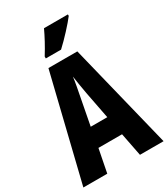

<svg xmlns="http://www.w3.org/2000/svg" viewBox="-223 -1033 994 1134"><g transform="rotate(-30 273.5 -465.5)"><path d="M432 -921V-931H269C248 -886 222 -837 189 -784V-771H293C341 -815 405 -885 432 -921ZM386 0H547L371 -714H174L0 0H163L194 -158H355ZM295 -470 330 -289H217L252 -472C260 -513 270 -564 274 -598C280 -560 285 -522 295 -470Z"/></g></svg>

Font: Noto Sans Kannada ExtraCondensed ExtraBold
Style: Regular
Weight: 800
Width: 2
Designer: Jelle Bosma - Monotype Design Team
Foundry: Monotype Imaging Inc.
Version: Version 2.005